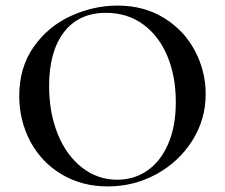

<svg xmlns="http://www.w3.org/2000/svg" viewBox="-20 -656 806 688"><path d="M49 -312Q49 -415 101 -488.5Q153 -562 234.5 -599Q316 -636 401 -636Q496 -636 568 -591.5Q640 -547 678.5 -474Q717 -401 717 -319Q717 -228 669 -152Q621 -76 540.5 -32Q460 12 366 12Q273 12 200.5 -31.5Q128 -75 88.5 -149.5Q49 -224 49 -312ZM610 -290Q610 -383 579.5 -455.5Q549 -528 492.5 -569Q436 -610 360 -610Q262 -610 209 -540.5Q156 -471 156 -348Q156 -252 187 -175.5Q218 -99 274 -55.5Q330 -12 400 -12Q460 -12 507.5 -44.5Q555 -77 582.5 -140Q610 -203 610 -290Z"/></svg>

Font: Cormorant SC SemiBold
Style: Regular
Weight: 600
Designer: Christian Thalmann (Catharsis Fonts)
Foundry: Catharsis Fonts
Version: Version 4.000